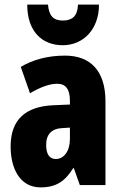

<svg xmlns="http://www.w3.org/2000/svg" viewBox="-20 -802 528 832"><path d="M409 -782H318C316 -731 292 -713 252 -713C211 -713 192 -734 188 -782H98C98 -666 162 -606 252 -606C340 -606 409 -674 409 -782ZM262 -561C188 -561 123 -544 70 -512L110 -398C158 -426 196 -439 228 -439C266 -439 283 -414 283 -365V-349L212 -346C91 -341 26 -284 26 -167C26 -77 63 10 156 10C224 10 262 -17 297 -73H300L326 0H437V-363C437 -496 371 -561 262 -561ZM251 -247 283 -249V-200C283 -147 257 -113 222 -113C195 -113 180 -133 180 -174C180 -220 204 -245 251 -247Z"/></svg>

Font: Noto Sans Bengali ExtraCondensed ExtraBold
Style: Regular
Weight: 800
Width: 2
Designer: Joana Ranito - Universal Thirst; Jelle Bosma - Monotype Design Team
Foundry: Universal Thirst ehf.
Version: Version 3.000